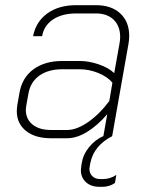

<svg xmlns="http://www.w3.org/2000/svg" viewBox="-20 -527 580 743"><path d="M328 112Q326 122 326 126Q326 144 337.5 155Q349 166 368 166H378Q406 166 430 150L425 181Q403 196 376 196H366Q332 196 312.5 178Q293 160 293 131Q293 126 295 112L297 101Q302 70 325 42Q348 14 379 0H380L395 -85Q357 -41 317 -16.5Q277 8 239 8H177Q116 8 80.5 -20.5Q45 -49 45 -97Q45 -104 47 -120L55 -166Q65 -226 109 -258.5Q153 -291 221 -291H288Q324 -291 362 -278Q400 -265 422 -244L442 -356Q445 -371 445 -384Q445 -426 420 -450.5Q395 -475 351 -475H275Q220 -475 185 -451.5Q150 -428 143 -387H108Q119 -443 163 -475Q207 -507 275 -507H351Q411 -507 445.5 -475Q480 -443 480 -388Q480 -373 477 -356L414 0Q344 36 330 102ZM403 -136 415 -207Q396 -230 360.5 -244.5Q325 -259 288 -259H221Q167 -259 132.5 -234.5Q98 -210 90 -165L82 -120Q80 -108 80 -102Q80 -66 106 -45Q132 -24 177 -24H240Q277 -24 321.5 -55Q366 -86 403 -136Z"/></svg>

Font: Bai Jamjuree ExtraLight
Style: Italic
Weight: 275
Italic angle: -10°
Version: Version 1.000; ttfautohint (v1.6)